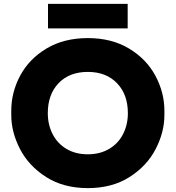

<svg xmlns="http://www.w3.org/2000/svg" viewBox="-20 -948 904 988"><path d="M38 -356V-378Q38 -473 84 -559Q130 -645 219.5 -698.5Q309 -752 432 -752Q554 -752 643.5 -698.5Q733 -645 779.5 -558.5Q826 -472 826 -378V-356Q826 -268 781 -181Q736 -94 646.5 -37Q557 20 432 20Q307 20 217.5 -37Q128 -94 83 -181Q38 -268 38 -356ZM638 -366Q638 -462 582 -520Q526 -578 432 -578Q337 -578 281.5 -520Q226 -462 226 -366Q226 -306 251 -257.5Q276 -209 322.5 -181.5Q369 -154 432 -154Q494 -154 541 -181.5Q588 -209 613 -257.5Q638 -306 638 -366ZM227 -928H637V-802H227Z"/></svg>

Font: Sora-SIA ExtraBold
Style: Regular
Weight: 800
Designer: Jonathan Barnbrook, Julián Moncada
Foundry: Barnbrook Fonts
Version: Version 2.000